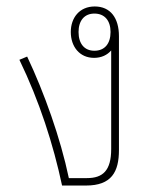

<svg xmlns="http://www.w3.org/2000/svg" viewBox="-20 -574 475 594"><path d="M348 -110V-462C348 -518 322 -554 273 -554C226 -554 199 -519 199 -475C199 -430 226 -395 271 -395C294 -395 312 -404 324 -418V-113C324 -46 298 -23 249 -23H193C167 -147 117 -287 64 -399L40 -389C102 -261 145 -127 172 0H246C325 0 348 -42 348 -110ZM272 -417C241 -417 223 -439 223 -475C223 -510 241 -532 272 -532C304 -532 322 -510 322 -475C322 -439 304 -417 272 -417Z"/></svg>

Font: Noto Sans Thai Looped SemiCondensed Thin
Style: Regular
Weight: 100
Width: 4
Designer: Sasikarn Vongin, Ben Mitchell
Foundry: The Fontpad Ltd
Version: Version 1.001